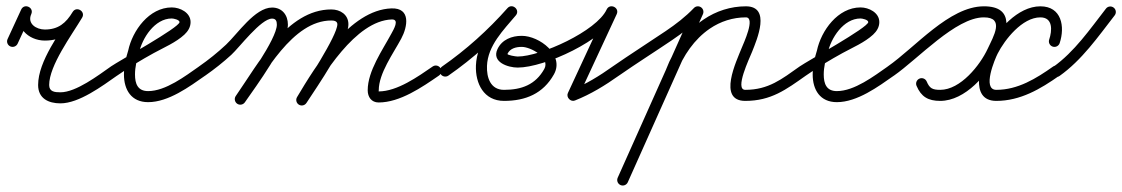

<svg xmlns="http://www.w3.org/2000/svg" viewBox="-20 -302 3554 608"><path d="M35.8 -163.7C35.8 -163.7 35.8 -163.7 35.8 -163.7C50.1 -194.8 64.5 -226 78.9 -257.1C83.7 -267.7 78.1 -276.6 70.1 -280.2C62.2 -283.9 51.8 -282.2 47 -271.6C22.9 -217.6 69.2 -173.5 122 -173.5C176.8 -173.5 212.5 -200.2 240 -246C246 -256 241.5 -265.5 234 -270C226.5 -274.5 216 -274 210 -264C171 -199 100.7 -108.6 100.7 -32.8C100.7 9.6 133.3 25.3 171.3 25.3C230.4 25.3 304.2 -29.9 351 -62.7C359 -68.2 360.9 -79.1 355.3 -87C349.8 -95 338.9 -96.9 331 -91.3C331 -91.3 331 -91.3 331 -91.3C291.5 -63.7 220.9 -9.7 171.3 -9.7C153.3 -9.7 135.7 -11.5 135.7 -32.8C135.7 -94.5 206.4 -189.9 240 -246C246 -256 241.5 -265.5 234 -270C226.5 -274.5 216 -274 210 -264C188.8 -228.7 164.4 -208.5 122 -208.5C95 -208.5 65.4 -227 79 -257.3C83.7 -267.9 78.2 -276.8 70.2 -280.4C62.3 -284 52 -282.3 47.1 -271.8C32.7 -240.7 18.4 -209.5 4 -178.3C-0.1 -169.6 3.8 -159.2 12.5 -155.1C21.3 -151.1 31.7 -154.9 35.8 -163.7Z M351 -62.6C351 -62.6 351 -62.6 351 -62.6C388.4 -88.7 427.4 -112.2 467.4 -134.2C499 -151.5 537.1 -167.6 563.7 -192.2C575.1 -202.8 583.5 -216 583.5 -232C583.5 -262.1 550.3 -278.5 524 -278.5C452.3 -278.5 399.3 -205.1 385.9 -141.6C385.9 -141.6 386 -142 386.1 -142.4C386.2 -142.7 386.3 -143.1 386.3 -143.1C378.4 -117.3 372.5 -93.4 372.5 -66C372.5 -17.5 396 21.5 449 21.5C513.5 21.5 579.8 -27.5 630 -62.7C638 -68.2 639.9 -79.1 634.3 -87C628.8 -95 617.9 -96.9 610 -91.3C567 -61.3 504.6 -13.5 449 -13.5C416.1 -13.5 407.5 -36.9 407.5 -66C407.5 -89.9 412.9 -110.5 419.7 -132.9C419.7 -132.9 419.8 -133.3 419.9 -133.6C420 -134 420.1 -134.4 420.1 -134.4C430 -180.9 469.7 -243.5 524 -243.5C529.2 -243.5 548.5 -239.6 548.5 -232C548.5 -215 356.7 -109.3 331 -91.4C323.1 -85.8 321.1 -74.9 326.6 -67C332.2 -59.1 343.1 -57.1 351 -62.6Z M605.6 -67C611.2 -59.1 622.1 -57.1 630 -62.6C658.9 -82.8 686.5 -104.6 712.5 -128.4C737.8 -151.5 806.3 -243.1 841.6 -243.1C853.6 -243.1 856.7 -235 856.7 -224C856.7 -178.5 755.4 -39.3 726.6 2C721.1 9.9 723.1 20.8 731 26.4C738.9 31.9 749.8 29.9 755.4 22C755.4 22 755.4 22 755.4 22C790.3 -28.2 891.7 -165.5 891.7 -224C891.7 -254.3 873.4 -278.1 841.6 -278.1C787.4 -278.1 732.2 -194.7 695.9 -160.7C669 -135.5 640.2 -112.4 610 -91.4C602.1 -85.8 600.1 -74.9 605.6 -67ZM755.4 22C755.4 22 755.4 22 755.4 22C818.3 -68.3 905.9 -237.1 1029.1 -237.1C1037.4 -237.1 1048.3 -235.4 1048.3 -225.1C1048.3 -189.2 946.7 -34.5 921.3 4.4C916.1 12.5 918.3 23.4 926.4 28.7C934.5 33.9 945.4 31.7 950.7 23.6C983.9 -27.3 1083.3 -170.2 1083.3 -225.1C1083.3 -255.9 1057.4 -272.1 1029.1 -272.1C888.3 -272.1 797.7 -100 726.6 2C721.1 9.9 723.1 20.8 731 26.4C738.9 31.9 749.8 29.9 755.4 22ZM926.7 29.6C935 34.5 945.7 31.8 950.7 23.5C1002.1 -62.7 1105.2 -236.3 1220.6 -240.4C1246.4 -241.3 1225.9 -207.7 1219.8 -196.3C1191.1 -142.9 1144.4 -77.3 1144.4 -16.1C1144.4 5.1 1156.2 22.5 1179 22.5C1246.5 22.5 1316.6 -25.9 1369.9 -62.6C1377.9 -68.1 1379.9 -79 1374.4 -86.9C1368.9 -94.9 1358 -96.9 1350.1 -91.4C1303.8 -59.6 1238 -12.5 1179 -12.5C1178.9 -12.5 1179.4 -13.8 1179.4 -16.1C1179.4 -69.7 1225.2 -132.3 1250.6 -179.7C1270.8 -217.2 1281.9 -277.6 1219.4 -275.4C1087.4 -270.7 980 -94 920.6 5.6C915.7 13.9 918.4 24.6 926.7 29.6Z M1400 -62.6C1400 -62.6 1400 -62.6 1400 -62.6C1478.4 -117.2 1549.7 -181.4 1613.1 -252.9C1620.7 -261.5 1617.8 -271.6 1611.1 -277.4C1604.4 -283.1 1594 -284.5 1586.6 -275.7C1541.7 -222.3 1490.2 -168.9 1487.1 -94.7C1487.1 -94.7 1487.1 -94.7 1487.1 -94.7C1487.1 -94.7 1487.1 -94.7 1487.1 -94.7C1484.9 -37.7 1512 17.5 1576 17.5C1644.2 17.5 1699.9 -5.4 1734.1 -66.5C1768.6 -128.2 1687.6 -188.6 1632.4 -188.5C1632.4 -188.5 1632.4 -188.5 1632.4 -188.5C1632.5 -188.5 1632.5 -188.5 1632.5 -188.5C1600.8 -188.7 1569.5 -176.7 1555.3 -146.4C1536.1 -105.1 1588.7 -88 1619.4 -88C1704.6 -88 1894.6 -175.1 1932.9 -257.1C1937.8 -267.7 1932.3 -276.6 1924.4 -280.3C1916.4 -284 1906 -282.4 1901.1 -271.9C1860.2 -183.7 1819.2 -95.5 1778.3 -7.4C1775.2 -0.7 1777.3 6.5 1782 11.5C1786.6 16.4 1793.7 19 1800.5 16.3C1850.6 -3.4 1896.4 -31.7 1940.1 -62.7C1948 -68.3 1949.9 -79.2 1944.3 -87.1C1938.7 -95 1927.8 -96.9 1919.9 -91.3C1919.9 -91.3 1919.9 -91.3 1919.9 -91.3C1878.5 -61.9 1835.1 -34.9 1787.7 -16.3C1780.9 -13.6 1784.9 -4.4 1791.4 2.5C1797.9 9.4 1806.9 14 1810 7.4C1851 -80.8 1891.9 -168.9 1932.9 -257.1C1937.8 -267.7 1932.3 -276.7 1924.4 -280.3C1916.5 -284 1906.1 -282.4 1901.1 -271.9C1869.2 -203.3 1691.3 -123 1619.4 -123C1612.8 -123 1585.2 -127.6 1587.1 -131.6C1595.2 -149 1614.7 -153.6 1632.3 -153.5C1632.3 -153.5 1632.3 -153.5 1632.4 -153.5C1632.4 -153.5 1632.4 -153.5 1632.4 -153.5C1660.1 -153.6 1723.6 -119.4 1703.5 -83.5C1675.7 -33.7 1631.4 -17.5 1576 -17.5C1533 -17.5 1520.7 -56.7 1522.1 -93.3C1522.1 -93.3 1522.1 -93.3 1522.1 -93.3C1522.1 -93.3 1522.1 -93.3 1522.1 -93.3C1524.7 -157.9 1574.2 -206.6 1613.4 -253.2C1620.8 -262 1618 -272.1 1611.4 -277.7C1604.9 -283.4 1594.5 -284.7 1586.9 -276.1C1525.4 -206.7 1456.1 -144.4 1380 -91.4C1372.1 -85.8 1370.1 -74.9 1375.6 -67C1381.2 -59.1 1392.1 -57.1 1400 -62.6Z M1915.6 -67C1921.2 -59.1 1932.1 -57.1 1940 -62.6C1995.3 -101.1 2052.1 -137 2107.8 -174.7C2141.9 -197.8 2174.1 -222.5 2202.6 -252.4C2209.3 -259.4 2209.1 -270.4 2202.1 -277.1C2195.1 -283.8 2184 -283.6 2177.4 -276.6C2177.4 -276.6 2177.4 -276.6 2177.4 -276.6C2150.5 -248.5 2120.3 -225.4 2088.2 -203.7C2032.3 -165.9 1975.4 -129.9 1920 -91.4C1912.1 -85.8 1910.1 -74.9 1915.6 -67ZM2174 -271.6C2174 -271.6 2174 -271.6 2174 -271.6C2094.7 -94.1 2015.4 83.4 1936 260.9C1932.1 269.7 1936 280 1944.9 284C1953.7 287.9 1964 284 1968 275.1C2047.3 97.6 2126.6 -79.8 2206 -257.3C2209.9 -266.2 2206 -276.5 2197.1 -280.5C2188.3 -284.4 2178 -280.4 2174 -271.6ZM2122.3 -70.7C2122.3 -70.7 2122.3 -70.7 2122.3 -70.7C2143.5 -125.6 2178.5 -177.7 2227.6 -211.2C2261.5 -234.3 2300.9 -247 2342 -247C2373.2 -247 2334 -163.5 2329 -150.9C2312.3 -108.8 2251.1 17.5 2340 17.5C2421.9 17.5 2469.5 -18.5 2532.1 -62.7C2540 -68.3 2541.9 -79.2 2536.3 -87.1C2530.7 -95 2519.8 -96.9 2511.9 -91.3C2511.9 -91.3 2511.9 -91.3 2511.9 -91.3C2455.7 -51.6 2413.7 -17.5 2340 -17.5C2305.3 -17.5 2353.4 -117.5 2361.6 -138C2377.1 -177.1 2422.4 -282 2342 -282C2293.9 -282 2247.6 -267.2 2207.9 -240.1C2152.9 -202.6 2113.4 -144.9 2089.7 -83.3C2086.2 -74.3 2090.7 -64.1 2099.7 -60.7C2108.7 -57.2 2118.9 -61.7 2122.3 -70.7Z M2532 -62.6C2532 -62.6 2532 -62.6 2532 -62.6C2569.4 -88.7 2608.4 -112.2 2648.4 -134.2C2680 -151.5 2718.1 -167.6 2744.7 -192.2C2756.1 -202.8 2764.5 -216 2764.5 -232C2764.5 -262.1 2731.3 -278.5 2705 -278.5C2633.3 -278.5 2580.3 -205.1 2566.9 -141.6C2566.9 -141.6 2567 -142 2567.1 -142.4C2567.2 -142.7 2567.3 -143.1 2567.3 -143.1C2559.4 -117.3 2553.5 -93.4 2553.5 -66C2553.5 -17.5 2577 21.5 2630 21.5C2694.5 21.5 2760.8 -27.5 2811 -62.7C2819 -68.2 2820.9 -79.1 2815.3 -87C2809.8 -95 2798.9 -96.9 2791 -91.3C2748 -61.3 2685.6 -13.5 2630 -13.5C2597.1 -13.5 2588.5 -36.9 2588.5 -66C2588.5 -89.9 2593.9 -110.5 2600.7 -132.9C2600.7 -132.9 2600.8 -133.3 2600.9 -133.6C2601 -134 2601.1 -134.4 2601.1 -134.4C2611 -180.9 2650.7 -243.5 2705 -243.5C2710.2 -243.5 2729.5 -239.6 2729.5 -232C2729.5 -215 2537.7 -109.3 2512 -91.4C2504.1 -85.8 2502.1 -74.9 2507.6 -67C2513.2 -59.1 2524.1 -57.1 2532 -62.6Z M2811 -62.6C2811 -62.6 2811 -62.6 2811 -62.6C2888 -116.3 3006.3 -246.3 3094.8 -247C3162.7 -247.5 3126.1 -187 3107.6 -147.4C3083.5 -95.6 3021.7 -17.5 2957.3 -17.5C2932.7 -17.5 2923.7 -22.3 2914.6 -43.8C2910.8 -52.7 2900.6 -56.9 2891.7 -53.1C2882.8 -49.3 2878.6 -39.1 2882.4 -30.2C2897 4.4 2919.1 17.5 2957.3 17.5C3036.7 17.5 3108.9 -67.4 3139.3 -132.6C3168.8 -195.9 3198.3 -282.7 3094.6 -282C2985.6 -281.2 2878.9 -152.6 2791 -91.4C2783.1 -85.8 2781.1 -74.9 2786.6 -67C2792.2 -59.1 2803.1 -57.1 2811 -62.6ZM3335.6 -165.4C3335.6 -165.4 3335.6 -165.4 3335.6 -165.4C3353 -217.5 3341.9 -282 3274.5 -282C3202.6 -282 3137.4 -205.7 3107.9 -148C3085.9 -104.9 3046.8 17.5 3135 17.5C3211 17.5 3274.9 -20.2 3335.1 -62.7C3343 -68.3 3344.9 -79.2 3339.3 -87.1C3333.7 -95 3322.8 -96.9 3314.9 -91.3C3261.1 -53.3 3203.2 -17.5 3135 -17.5C3088.7 -17.5 3131.3 -116.7 3139.1 -132C3161.9 -176.9 3217.3 -247 3274.5 -247C3315 -247 3311.9 -204.9 3302.4 -176.6C3299.3 -167.4 3304.3 -157.5 3313.4 -154.4C3322.6 -151.3 3332.5 -156.3 3335.6 -165.4Z M3335.1 -61.4C3335.1 -61.4 3335.1 -61.4 3335.1 -61.4C3406.1 -111.8 3457 -185.3 3509.8 -253.3C3515.7 -260.9 3514.4 -271.9 3506.7 -277.8C3499.1 -283.7 3488.1 -282.4 3482.2 -274.7C3482.2 -274.7 3482.2 -274.7 3482.2 -274.7C3431.5 -209.6 3382.8 -138.2 3314.9 -89.9C3307 -84.3 3305.1 -73.4 3310.7 -65.5C3316.3 -57.6 3327.3 -55.8 3335.1 -61.4Z"/></svg>

Font: FRB American Cursive Guidelines
Style: Italic
Weight: 400
Italic angle: -25°
Version: Version 2.0;Modular Font Editor K font №1